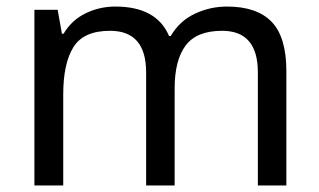

<svg xmlns="http://www.w3.org/2000/svg" viewBox="-20 -566 975 586"><path d="M673 -546Q764 -546 809 -499.5Q854 -453 854 -349V0H767V-345Q767 -472 658 -472Q580 -472 546.5 -427Q513 -382 513 -296V0H426V-345Q426 -472 316 -472Q235 -472 204 -422Q173 -372 173 -278V0H85V-536H156L169 -463H174Q199 -505 241.5 -525.5Q284 -546 332 -546Q458 -546 496 -456H501Q528 -502 574.5 -524Q621 -546 673 -546Z"/></svg>

Font: Noto Sans Cypro Minoan
Style: Regular
Weight: 400
Designer: David Williams
Foundry: David Williams
Version: Version 1.503; ttfautohint (v1.8.4.7-5d5b)